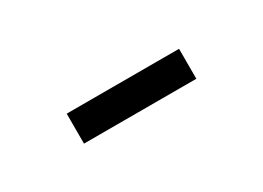

<svg xmlns="http://www.w3.org/2000/svg" viewBox="-20 -397 304 222"><g transform="rotate(-30 132.5 -286.0)"><path d="M57 -266V-306H207V-266Z"/></g></svg>

Font: Saira UltraCondensed ExtraLight
Style: Regular
Weight: 250
Width: 1
Designer: Hector Gatti with collaboration of the Omnibus-Type team
Foundry: Omnibus-Type
Version: Version 1.101